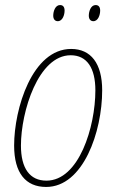

<svg xmlns="http://www.w3.org/2000/svg" viewBox="-20 -731 461 761"><path d="M350 -647C369 -647 377 -672 377 -689C377 -703 371 -711 359 -711C340 -711 332 -686 332 -669C332 -655 339 -647 350 -647ZM209 -647C228 -647 236 -672 236 -689C236 -703 230 -711 218 -711C199 -711 191 -686 191 -669C191 -655 198 -647 209 -647ZM163 10C310 10 385 -209 385 -373C385 -480 340 -537 262 -537C108 -537 36 -301 36 -154C36 -45 82 10 163 10ZM164 -15C98 -15 63 -64 63 -154C63 -289 132 -512 260 -512C325 -512 358 -461 358 -373C358 -228 293 -15 164 -15Z"/></svg>

Font: Noto Sans Condensed Thin
Style: Italic
Weight: 100
Width: 3
Italic angle: -12°
Designer: Monotype Design Team
Foundry: Monotype Imaging Inc.
Version: Version 2.013